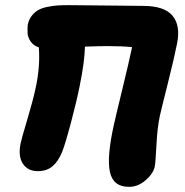

<svg xmlns="http://www.w3.org/2000/svg" viewBox="-20 -706 718 746"><path d="M127 -41Q87.9 -41 68.8 -70.1Q49.8 -99.1 60.1 -148.9Q63 -164.6 85.7 -240.5Q108.4 -316.4 118.2 -362.8Q136.7 -446.3 130.9 -522Q110.4 -528.3 99.1 -544.7Q87.9 -561 87.2 -577.9Q86.4 -594.7 87.9 -609.9Q91.8 -629.9 103.3 -644.5Q114.7 -659.2 128.7 -667Q142.6 -674.8 163.8 -679.2Q185.1 -683.6 203.4 -684.8Q221.7 -686 247.1 -686Q288.6 -686 390.1 -684.6Q491.7 -683.1 536.1 -683.1Q618.7 -683.1 650.4 -644.8Q682.1 -606.4 668 -537.1Q657.2 -481.9 631.6 -380.1Q606 -278.3 601.1 -255.9Q591.3 -210.9 587.9 -142.8Q584.5 -74.7 581.1 -58.1Q575.2 -31.2 545.7 -5.6Q516.1 20 481 20Q419.4 20 407 -38.3Q394.5 -96.7 422.9 -223.1Q428.2 -248 454.6 -356.2Q481 -464.4 493.2 -522.9Q454.6 -526.9 397.9 -526.9Q369.6 -526.9 310.1 -524.9Q308.6 -464.8 290 -374Q277.8 -312.5 255.4 -228.3Q232.9 -144 221.2 -115.2Q206.1 -78.6 183.8 -59.8Q161.6 -41 127 -41Z"/></svg>

Font: Shantell Sans Irregular
Style: Italic
Weight: 800
Italic angle: -11.31°
Designer: Stephen Nixon, Anya Danilova, Shantell Martin
Foundry: Arrow Type
Version: Version 1.006;[9816181b4]